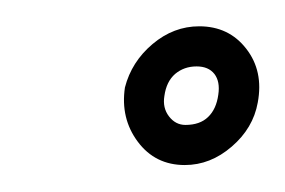

<svg xmlns="http://www.w3.org/2000/svg" viewBox="-20 -716 217 146"><path d="M120.5 -590.5Q140 -590.5 156.2 -604.5Q172.5 -618.5 176 -638Q180.5 -662 167.2 -679Q154 -696 131.5 -696Q112 -696 96 -682.5Q80 -669 75 -649.5Q71.5 -626 84.8 -608.2Q98 -590.5 120.5 -590.5ZM121 -621Q113.5 -621 108.5 -627.5Q103.5 -634 105 -643Q106.5 -654 113.2 -659.8Q120 -665.5 129.5 -665.5Q138.5 -665.5 143 -659.8Q147.5 -654 146 -644Q144.5 -633 138.2 -627Q132 -621 121 -621Z"/></svg>

Font: Anybody ExtraCondensed
Style: Italic
Weight: 400
Width: 2
Italic angle: -10°
Version: Version 1.113;gftools[0.9.25]